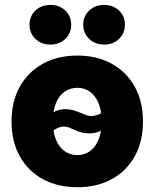

<svg xmlns="http://www.w3.org/2000/svg" viewBox="-20 -763 639 794"><path d="M299.8 11.2Q217.8 11.2 156.5 -22.5Q95.2 -56.2 61.5 -117.2Q27.8 -178.2 27.8 -260.7Q27.8 -342.8 61.5 -403.8Q95.2 -464.8 156.5 -499Q217.8 -533.2 299.8 -533.2Q381.8 -533.2 442.9 -499Q503.9 -464.8 537.6 -403.8Q571.3 -342.8 571.3 -260.7Q571.3 -178.2 537.6 -117.2Q503.9 -56.2 442.9 -22.5Q381.8 11.2 299.8 11.2ZM299.8 -121.6Q329.6 -121.6 352.3 -138.2Q375 -154.8 387.7 -186Q400.4 -217.3 400.4 -260.7Q400.4 -305.2 387.7 -335.9Q375 -366.7 352.3 -383.3Q329.6 -399.9 299.8 -399.9Q269.5 -399.9 246.6 -383.5Q223.6 -367.2 211.2 -336.2Q198.7 -305.2 198.7 -260.7Q198.7 -216.8 211.2 -185.8Q223.6 -154.8 246.6 -138.2Q269.5 -121.6 299.8 -121.6ZM167 -189.9 125.5 -224.6Q163.1 -272.9 190.4 -292.2Q217.8 -311.5 247.6 -311.5Q271.5 -311.5 291.7 -304.4Q312 -297.4 328.1 -290.3Q344.2 -283.2 356 -283.2Q373.5 -283.2 392.8 -291.7Q412.1 -300.3 427.2 -333.5L472.7 -302.2Q438.5 -251.5 411.6 -231.4Q384.8 -211.4 350.1 -211.4Q326.2 -211.4 306.9 -218.5Q287.6 -225.6 272.5 -232.7Q257.3 -239.7 244.6 -239.7Q228 -239.7 208.5 -228.5Q189 -217.3 167 -189.9ZM410.6 -578.6Q373.5 -578.6 348.9 -602.1Q324.2 -625.5 324.2 -660.6Q324.2 -696.3 348.9 -719.5Q373.5 -742.7 410.6 -742.7Q447.8 -742.7 472.2 -719.5Q496.6 -696.3 496.6 -660.6Q496.6 -625.5 472.2 -602.1Q447.8 -578.6 410.6 -578.6ZM188.5 -578.6Q150.9 -578.6 126.5 -602.1Q102.1 -625.5 102.1 -660.6Q102.1 -696.3 126.5 -719.5Q150.9 -742.7 188.5 -742.7Q225.6 -742.7 250 -719.5Q274.4 -696.3 274.4 -660.6Q274.4 -625.5 250 -602.1Q225.6 -578.6 188.5 -578.6Z"/></svg>

Font: Inter 28pt ExtraBold
Style: Regular
Weight: 800
Designer: Rasmus Andersson
Foundry: rsms
Version: Version 4.001;git-66647c0bb